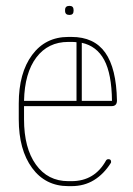

<svg xmlns="http://www.w3.org/2000/svg" viewBox="-20 -631 454 655"><path d="M358 -75Q334 -37 300.5 -16.5Q267 4 224 4H213Q135 4 89.5 -58Q44 -120 44 -224V-278Q44 -382 89.5 -443.5Q135 -505 213 -505H224Q301 -505 339 -451.5Q377 -398 379 -288Q379 -269 361 -269H62V-224Q62 -126 102.5 -69.5Q143 -13 213 -13H224Q303 -13 342 -84Q345 -88 350 -88Q359 -88 359 -79Q359 -76 358 -75ZM213 -488Q144 -488 104 -435Q64 -382 62 -287H241V-487Q233 -488 224 -488ZM362 -287Q361 -379 335.5 -426.5Q310 -474 259 -485V-287ZM202 -597Q202 -611 217 -611Q231 -611 231 -597V-594Q231 -580 217 -580Q202 -580 202 -594Z"/></svg>

Font: Libertine Sup Thin
Style: Regular
Weight: 100
Designer: Bastien Sozeau
Foundry: NBR — Bastien Sozeau
Version: Version 2.003; ttfautohint (v1.8.4.7-5d5b);gftools[0.9.33]